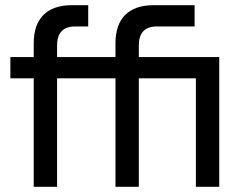

<svg xmlns="http://www.w3.org/2000/svg" viewBox="-20 -720 940 740"><path d="M425 -418H200V0H110V-418H20V-500H110V-553Q110 -625 147.5 -662.5Q185 -700 257 -700H320V-618H269Q200 -618 200 -544V-500H425V-553Q425 -625 462.5 -662.5Q500 -700 572 -700H730V-618H584Q515 -618 515 -544V-500H825V0H735V-418H515V0H425Z"/></svg>

Font: PT Root UI Web Medium
Style: Regular
Weight: 500
Designer: Vitaly Kuzmin
Foundry: ParaType Ltd.
Version: Version 1.001W